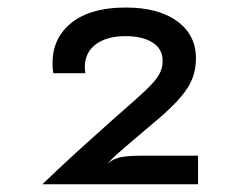

<svg xmlns="http://www.w3.org/2000/svg" viewBox="-20 -918 640 510"><path d="M92.5 -428.5Q114.5 -449.5 133.5 -467.5Q152.5 -485.5 172.5 -503.8Q192.5 -522 217.5 -544.5Q242.5 -567 276 -597Q313.5 -630 339.5 -653Q365.5 -676 381.5 -692.8Q397.5 -709.5 404.8 -724.2Q412 -739 412 -756Q412 -788.5 385 -805.2Q358 -822 313.5 -822Q259 -822 229.5 -796.2Q200 -770.5 206.5 -723.5H121.5Q110.5 -803.5 162 -850.8Q213.5 -898 314 -898Q401 -898 450.8 -861.5Q500.5 -825 500.5 -763Q500.5 -735.5 491.8 -711.5Q483 -687.5 460.8 -661Q438.5 -634.5 398 -600Q357 -565.5 333 -545Q309 -524.5 296.2 -513.2Q283.5 -502 276.8 -495.2Q270 -488.5 263.5 -481.5Q275 -492.5 293.2 -498.5Q311.5 -504.5 359 -504.5H506V-428.5Z"/></svg>

Font: Spline Sans Mono Medium
Style: Regular
Weight: 500
Monospace: yes
Version: Version 1.004